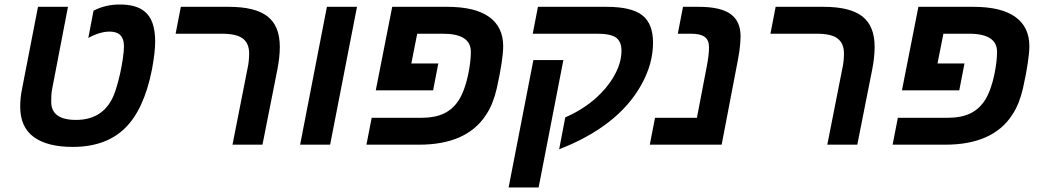

<svg xmlns="http://www.w3.org/2000/svg" viewBox="-20 -636 4571 844"><path d="M299.8 9.8Q187.5 9.8 128.2 -33.9Q68.8 -77.6 68.8 -167Q68.8 -206.1 77.1 -246.1L147 -606H278.8L210 -249Q206.5 -232.4 205.8 -217.5Q205.1 -202.6 205.1 -189Q205.1 -148.9 232.2 -128.9Q259.3 -108.9 314 -108.9Q419.9 -108.9 467.8 -192.4Q480 -213.4 490.2 -245.8Q500.5 -278.3 508.3 -314Q516.1 -349.6 520.5 -381.6Q524.9 -413.6 524.9 -433.1Q524.9 -464.8 509.3 -481Q493.7 -497.1 461.9 -497.1Q440.9 -497.1 417.5 -490.2Q394 -483.4 368.2 -469.2L391.1 -588.9Q442.9 -616.2 506.8 -616.2Q576.7 -616.2 613.3 -587.4Q638.7 -567.9 650.4 -534.4Q662.1 -501 662.1 -453.1Q662.1 -406.2 647.9 -330.1Q612.8 -153.3 528.6 -71.8Q444.3 9.8 299.8 9.8Z M1199.2 -330.1 1133.8 0H1002L1067.9 -334Q1075.2 -366.2 1075.2 -400.9Q1075.2 -445.3 1047.4 -466.6Q1019.5 -487.8 955.1 -487.8H752L774.9 -606H985.8Q1101.6 -606 1155.8 -564Q1210 -522 1210 -430.2Q1210 -384.3 1199.2 -330.1Z M1549.3 -606 1431.2 0H1299.3L1417 -606Z M2049.8 -408.2Q2049.8 -448.2 2019 -468Q1988.3 -487.8 1926.8 -487.8H1814L1788.1 -356.9H1906.7L1883.8 -238.8H1631.8L1704.1 -606H1945.8Q2068.8 -606 2130.4 -561.5Q2191.9 -517.1 2191.9 -433.1Q2191.9 -405.3 2185.1 -359.1Q2178.2 -313 2164.1 -249Q2156.2 -214.4 2144.3 -184.3Q2132.3 -154.3 2115.7 -129.9Q2030.8 0 1821.8 0H1590.8L1613.8 -118.2H1834Q1891.6 -118.2 1931.4 -137Q1971.2 -155.8 1997.1 -196.3Q2010.3 -217.3 2020.5 -245.8Q2030.8 -274.4 2037.1 -304.2L2041.5 -326.7Q2049.8 -372.6 2049.8 -408.2Z M2798.3 -261.7Q2746.1 -168.9 2654.1 -98.1Q2562 -27.3 2438 20L2464.8 -120.1Q2511.2 -140.1 2551 -167.2Q2590.8 -194.3 2621.6 -226.1Q2664.1 -269.5 2688 -318.1Q2711.9 -366.7 2711.9 -413.1Q2711.9 -453.1 2688.2 -470.5Q2664.6 -487.8 2605 -487.8H2321.8L2344.7 -606H2647Q2755.4 -606 2803 -569.1Q2850.6 -532.2 2850.6 -448.2Q2850.6 -354.5 2798.3 -261.7ZM2456.5 -372.1 2347.7 188H2215.8L2324.7 -372.1Z M3223.6 -372.1 3152.3 0H2836.4L2859.4 -118.2H3043.5L3086.4 -341.8Q3096.7 -394 3096.7 -428.2Q3096.7 -460 3077.6 -473.9Q3058.6 -487.8 3017.6 -487.8H2959.5L2982.4 -606H3051.8Q3147.9 -606 3192.4 -573.7Q3235.4 -541.5 3235.4 -477.1Q3235.4 -460.9 3232.9 -434.3Q3230.5 -407.7 3223.6 -372.1Z M3814 -330.1 3748.5 0H3616.7L3682.6 -334Q3689.9 -366.2 3689.9 -400.9Q3689.9 -445.3 3662.1 -466.6Q3634.3 -487.8 3569.8 -487.8H3366.7L3389.6 -606H3600.6Q3716.3 -606 3770.5 -564Q3824.7 -522 3824.7 -430.2Q3824.7 -384.3 3814 -330.1Z M4362.8 -408.2Q4362.8 -448.2 4332 -468Q4301.3 -487.8 4239.7 -487.8H4127L4101.1 -356.9H4219.7L4196.8 -238.8H3944.8L4017.1 -606H4258.8Q4381.8 -606 4443.4 -561.5Q4504.9 -517.1 4504.9 -433.1Q4504.9 -405.3 4498 -359.1Q4491.2 -313 4477.1 -249Q4469.2 -214.4 4457.3 -184.3Q4445.3 -154.3 4428.7 -129.9Q4343.8 0 4134.8 0H3903.8L3926.8 -118.2H4147Q4204.6 -118.2 4244.4 -137Q4284.2 -155.8 4310.1 -196.3Q4323.2 -217.3 4333.5 -245.8Q4343.8 -274.4 4350.1 -304.2L4354.5 -326.7Q4362.8 -372.6 4362.8 -408.2Z"/></svg>

Font: Arimo
Style: Italic
Weight: 400
Italic angle: -12°
Designer: Steve Matteson
Foundry: Monotype Imaging Inc.
Version: Version 1.33